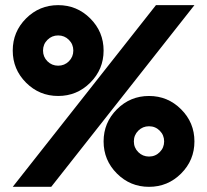

<svg xmlns="http://www.w3.org/2000/svg" viewBox="-20 -723 802 743"><path d="M178.2 0H29.3L583.5 -703.1H732.4ZM205.1 -351.6Q132.3 -351.6 80.8 -403.1Q29.3 -454.6 29.3 -527.3Q29.3 -600.1 80.8 -651.6Q132.3 -703.1 205.1 -703.1Q277.8 -703.1 329.3 -651.6Q380.9 -600.1 380.9 -527.3Q380.9 -454.6 329.3 -403.1Q277.8 -351.6 205.1 -351.6ZM205.1 -468.8Q229.5 -468.8 246.6 -485.8Q263.7 -502.9 263.7 -527.3Q263.7 -551.8 246.6 -568.8Q229.5 -585.9 205.1 -585.9Q180.7 -585.9 163.6 -568.8Q146.5 -551.8 146.5 -527.3Q146.5 -502.9 163.6 -485.8Q180.7 -468.8 205.1 -468.8ZM556.6 0Q483.9 0 432.4 -51.5Q380.9 -103 380.9 -175.8Q380.9 -248.5 432.4 -300Q483.9 -351.6 556.6 -351.6Q629.4 -351.6 680.9 -300Q732.4 -248.5 732.4 -175.8Q732.4 -103 680.9 -51.5Q629.4 0 556.6 0ZM556.6 -117.2Q581.1 -117.2 598.1 -134.3Q615.2 -151.4 615.2 -175.8Q615.2 -200.2 598.1 -217.3Q581.1 -234.4 556.6 -234.4Q532.2 -234.4 515.1 -217.3Q498 -200.2 498 -175.8Q498 -151.4 515.1 -134.3Q532.2 -117.2 556.6 -117.2Z"/></svg>

Font: Gerhaus
Style: Regular
Weight: 400
Designer: GGBotNet
Foundry: GGBotNet
Version: 1.01